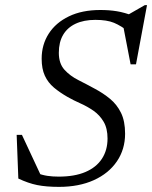

<svg xmlns="http://www.w3.org/2000/svg" viewBox="-20 -719 594 749"><path d="M485 -593Q452.5 -618.5 424.8 -630Q397 -641.5 352 -641.5Q307 -641.5 275 -626.5Q243 -611.5 226.2 -583Q209.5 -554.5 209.5 -513Q209.5 -471.5 231.2 -447.2Q253 -423 285.8 -406.5Q318.5 -390 350.5 -372.5Q382.5 -355.5 409.2 -333.5Q436 -311.5 452 -279Q468 -246.5 468 -197.5Q468 -136.5 436 -89.5Q404 -42.5 346 -16.2Q288 10 210 10Q160.5 10 125.5 3Q90.5 -4 51.5 -22.5L45 -193H65.5L143 -27L121 -45Q144.5 -36 164.8 -33Q185 -30 209 -30Q271 -30 313.2 -48Q355.5 -66 377.5 -99.5Q399.5 -133 399.5 -178.5Q399.5 -218.5 384.2 -244.2Q369 -270 345 -286.8Q321 -303.5 294 -315.5Q267 -327.5 244 -340.5Q213.5 -358 190.5 -377.2Q167.5 -396.5 155 -423.5Q142.5 -450.5 142.5 -490Q142.5 -544.5 170 -587.5Q197.5 -630.5 248.8 -655.2Q300 -680 371.5 -680Q406 -680 435.5 -675.2Q465 -670.5 502 -656.5L472.5 -657.5L545 -699H553.5L510.5 -468H489.5L457 -636.5Z"/></svg>

Font: Newsreader Text
Style: Italic
Weight: 400
Italic angle: -17°
Designer: Hugues Gentile
Foundry: Production Type
Version: Version 1.001